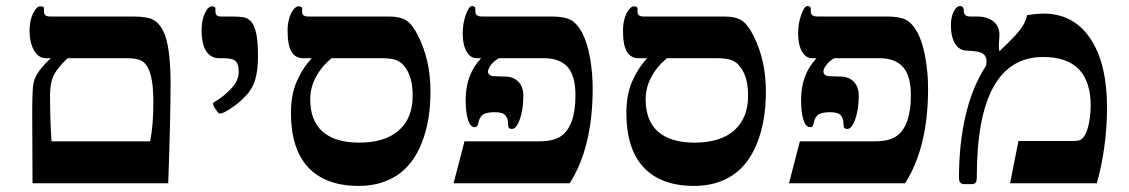

<svg xmlns="http://www.w3.org/2000/svg" viewBox="-20 -608 3745 637"><path d="M545.9 -327.1Q545.9 -218.8 538.1 0H87.9L86.9 -235.8Q86.9 -314.9 91.6 -334.7Q96.2 -354.5 111.8 -375Q127.4 -395.5 148.9 -415H131.8Q107.4 -415 92.8 -440.9Q78.1 -466.8 78.1 -506.8Q78.1 -540.5 89.8 -563.7Q101.6 -586.9 112.8 -586.9Q120.6 -586.9 123.3 -585.4Q126 -584 126 -580.1V-568.8Q126 -553.2 146 -553.2H421.9Q470.2 -553.2 490 -541.5Q509.8 -529.8 522.2 -503.9Q534.7 -478 540.3 -433.8Q545.9 -389.6 545.9 -327.1ZM488.8 -269Q488.8 -324.7 480.7 -356.2Q472.7 -387.7 456.8 -401.4Q440.9 -415 399.9 -415H204.1Q168.5 -380.9 157.2 -356Q146 -331.1 146 -293Q146 -211.4 150.9 -139.2H478Q488.8 -189.9 488.8 -269Z M835.9 -422.9Q835.9 -373 826.2 -342Q816.4 -311 793.2 -287.4Q770 -263.7 744.4 -247.3Q718.8 -231 710 -231Q708 -231 705.8 -232.4Q703.6 -233.9 695.3 -245.4Q687 -256.8 687 -264.2Q687 -267.1 691.9 -270Q721.7 -287.1 746.8 -314Q772 -340.8 772 -369.1Q772 -387.7 767.3 -397.5Q762.7 -407.2 751.5 -411.1Q740.2 -415 711.9 -415H705.1Q680.2 -415 664.6 -437.7Q648.9 -460.4 648.9 -507.8Q648.9 -541.5 659.7 -564.2Q670.4 -586.9 684.1 -586.9Q694.8 -586.9 694.8 -579.1V-569.8Q694.8 -553.2 711.9 -553.2H752.9Q772 -553.2 787.4 -550.8Q802.7 -548.3 813.5 -535.9Q824.2 -523.4 830.1 -497.1Q835.9 -470.7 835.9 -422.9Z M934.1 -506.8Q934.1 -528.3 939.2 -546.1Q944.3 -564 953.1 -575.4Q961.9 -586.9 969.2 -586.9Q982.4 -586.9 982.4 -580.1V-568.8Q982.4 -553.2 1002.4 -553.2H1271Q1307.6 -553.2 1328.1 -540Q1348.6 -526.9 1368.2 -487.3Q1387.7 -447.8 1397.9 -402.6Q1408.2 -357.4 1408.2 -304.2Q1408.2 -207.5 1379.6 -134.8Q1351.1 -62 1297.6 -26.6Q1244.1 8.8 1170.4 8.8Q1059.6 8.8 1002.4 -53Q945.3 -114.7 945.3 -232.9Q945.3 -293 963.9 -336.4Q982.4 -379.9 1014.2 -415H984.4Q960 -415 947 -436.5Q934.1 -458 934.1 -506.8ZM1349.1 -290Q1349.1 -320.8 1343.3 -343.5Q1337.4 -366.2 1325 -383.8Q1312.5 -401.4 1295.7 -408.2Q1278.8 -415 1242.2 -415H1080.1Q1046.9 -387.7 1028.1 -352.5Q1009.3 -317.4 1009.3 -278.8Q1009.3 -207 1050.8 -170.9Q1092.3 -134.8 1171.4 -134.8Q1257.3 -134.8 1303.2 -175.5Q1349.1 -216.3 1349.1 -290Z M1946.3 -314Q1946.3 -119.6 1870.1 0H1484.9L1521 -139.2H1771Q1815.4 -139.2 1840.1 -155.5Q1864.7 -171.9 1877 -206.3Q1889.2 -240.7 1889.2 -292Q1889.2 -356 1863.3 -385.5Q1837.4 -415 1783.2 -415H1635.3Q1618.7 -405.8 1608.9 -392.6Q1599.1 -379.4 1599.1 -371.1Q1599.1 -355 1623 -355L1655.3 -354Q1682.6 -354 1699.5 -337.2Q1716.3 -320.3 1716.3 -290Q1716.3 -245.6 1704.8 -212.9Q1693.4 -180.2 1678.2 -180.2Q1666 -180.2 1666 -191.9Q1666 -214.4 1657 -225.1Q1647.9 -235.8 1621.1 -235.8Q1596.7 -235.8 1584 -228.8Q1571.3 -221.7 1566.9 -200.2Q1564.9 -186 1555.2 -186Q1540.5 -186 1532.7 -210.4Q1524.9 -234.9 1524.9 -276.9Q1524.9 -360.8 1576.2 -415H1562Q1540 -415 1527.6 -437.7Q1515.1 -460.4 1515.1 -497.1Q1515.1 -529.8 1525.4 -558.8Q1535.6 -587.9 1545.9 -587.9Q1557.1 -587.9 1557.1 -579.1V-569.8Q1557.1 -553.2 1579.1 -553.2H1811Q1852.1 -553.2 1873.3 -542Q1894.5 -530.8 1911.4 -499.3Q1928.2 -467.8 1937.3 -417.2Q1946.3 -366.7 1946.3 -314Z M2046.9 -506.8Q2046.9 -528.3 2052 -546.1Q2057.1 -564 2065.9 -575.4Q2074.7 -586.9 2082 -586.9Q2095.2 -586.9 2095.2 -580.1V-568.8Q2095.2 -553.2 2115.2 -553.2H2383.8Q2420.4 -553.2 2440.9 -540Q2461.4 -526.9 2481 -487.3Q2500.5 -447.8 2510.7 -402.6Q2521 -357.4 2521 -304.2Q2521 -207.5 2492.4 -134.8Q2463.9 -62 2410.4 -26.6Q2356.9 8.8 2283.2 8.8Q2172.4 8.8 2115.2 -53Q2058.1 -114.7 2058.1 -232.9Q2058.1 -293 2076.7 -336.4Q2095.2 -379.9 2127 -415H2097.2Q2072.8 -415 2059.8 -436.5Q2046.9 -458 2046.9 -506.8ZM2461.9 -290Q2461.9 -320.8 2456.1 -343.5Q2450.2 -366.2 2437.7 -383.8Q2425.3 -401.4 2408.4 -408.2Q2391.6 -415 2355 -415H2192.9Q2159.7 -387.7 2140.9 -352.5Q2122.1 -317.4 2122.1 -278.8Q2122.1 -207 2163.6 -170.9Q2205.1 -134.8 2284.2 -134.8Q2370.1 -134.8 2416 -175.5Q2461.9 -216.3 2461.9 -290Z M3059.1 -314Q3059.1 -119.6 2982.9 0H2597.7L2633.8 -139.2H2883.8Q2928.2 -139.2 2952.9 -155.5Q2977.5 -171.9 2989.7 -206.3Q3002 -240.7 3002 -292Q3002 -356 2976.1 -385.5Q2950.2 -415 2896 -415H2748Q2731.4 -405.8 2721.7 -392.6Q2711.9 -379.4 2711.9 -371.1Q2711.9 -355 2735.8 -355L2768.1 -354Q2795.4 -354 2812.3 -337.2Q2829.1 -320.3 2829.1 -290Q2829.1 -245.6 2817.6 -212.9Q2806.2 -180.2 2791 -180.2Q2778.8 -180.2 2778.8 -191.9Q2778.8 -214.4 2769.8 -225.1Q2760.7 -235.8 2733.9 -235.8Q2709.5 -235.8 2696.8 -228.8Q2684.1 -221.7 2679.7 -200.2Q2677.7 -186 2668 -186Q2653.3 -186 2645.5 -210.4Q2637.7 -234.9 2637.7 -276.9Q2637.7 -360.8 2689 -415H2674.8Q2652.8 -415 2640.4 -437.7Q2627.9 -460.4 2627.9 -497.1Q2627.9 -529.8 2638.2 -558.8Q2648.4 -587.9 2658.7 -587.9Q2669.9 -587.9 2669.9 -579.1V-569.8Q2669.9 -553.2 2691.9 -553.2H2923.8Q2964.8 -553.2 2986.1 -542Q3007.3 -530.8 3024.2 -499.3Q3041 -467.8 3050 -417.2Q3059.1 -366.7 3059.1 -314Z M3652.8 -250Q3652.8 -185.1 3643.6 -118.9Q3634.3 -52.7 3618.7 0H3331.1L3358.9 -140.1H3538.6Q3555.2 -140.1 3562.5 -143.1Q3569.8 -146 3576.4 -155.3Q3583 -164.6 3587.6 -178.7Q3592.3 -192.9 3595.5 -215.1Q3598.6 -237.3 3598.6 -256.8Q3598.6 -418.9 3440.9 -418.9Q3220.7 -418.9 3220.7 -20Q3220.7 -7.3 3217 -2.2Q3213.4 2.9 3202.6 2.9H3178.7Q3161.6 2.9 3161.6 -18.1Q3161.6 -133.3 3184.3 -227.8Q3207 -322.3 3251 -389.2Q3252.9 -392.1 3252.9 -405.8Q3252.9 -421.9 3240.7 -430.2Q3228.5 -438.5 3189 -439.9Q3163.1 -439.9 3148.9 -462.9Q3134.8 -485.8 3134.8 -524.9Q3134.8 -550.8 3144 -569.3Q3153.3 -587.9 3165 -587.9Q3177.7 -587.9 3177.7 -571.8Q3177.7 -553.2 3198.7 -553.2H3220.7Q3255.9 -553.2 3275.9 -536.9Q3295.9 -520.5 3295.9 -492.2L3293.9 -458Q3293.9 -443.8 3295.9 -438Q3345.2 -484.4 3364 -508.8Q3382.8 -533.2 3387.7 -558.1Q3423.3 -563 3440.9 -563Q3542 -563 3597.4 -480.2Q3652.8 -397.5 3652.8 -250Z"/></svg>

Font: Tinos
Style: Bold
Weight: 700
Designer: Steve Matteson
Foundry: Monotype Imaging Inc.
Version: Version 1.23